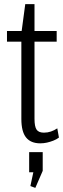

<svg xmlns="http://www.w3.org/2000/svg" viewBox="-20 -691 307 935"><path d="M176 7Q130 7 107 -21.5Q84 -50 84 -112V-529L103 -671H148V-113Q148 -75 158 -60Q168 -45 194 -45Q212 -45 228 -50.5Q244 -56 259 -66L267 -21Q255 -12 239.5 -6Q224 0 208.5 3.5Q193 7 176 7ZM14 -540H256V-488H14ZM188 50V141L152 224L128 215L153 98L183 148H122V50Z"/></svg>

Font: Pathway Extreme Condensed ExtraLight
Style: Regular
Weight: 250
Width: 3
Version: Version 1.001;gftools[0.9.26]